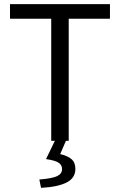

<svg xmlns="http://www.w3.org/2000/svg" viewBox="-20 -676 576 922"><path d="M226 0V-586H28V-656H508V-586H310V0ZM177 226 169 186Q232 181 255 169.5Q278 158 278 136Q278 116 261 105Q244 94 201 88L245 -3H298L269 64Q304 72 323 88Q342 104 342 135Q342 179 299.5 200.5Q257 222 177 226Z"/></svg>

Font: CV Source Sans
Style: Regular
Weight: 400
Designer: Paul D. Hunt
Foundry: Adobe Systems Incorporated
Version: Version 3.001